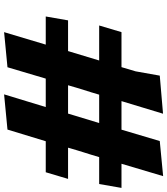

<svg xmlns="http://www.w3.org/2000/svg" viewBox="40 -844 817 938"><g transform="rotate(90 449.0 -375.5)"><path d="M748 -451Q742 -430.5 736.5 -412.5Q731 -394.5 725.2 -376.5Q719.5 -358.5 713.8 -339.5Q708 -320.5 702 -299H854.5L822 -190H670.5L613.5 -3L441.5 13.5L503.5 -190H364.5L309 -3L137.5 13.5L198.5 -190H61L80 -299H230L276 -451H105L137.5 -560H308.5L329 -629L350 -747L536 -763L474.5 -560H614L669.5 -747L841 -763.5L780.5 -560H898.5L879.5 -451ZM581.5 -451H443Q437 -430.5 431.5 -412.5Q426 -394.5 420.2 -376.5Q414.5 -358.5 408.8 -339.5Q403 -320.5 397 -299H535.5Z"/></g></svg>

Font: B612
Style: Bold Italic
Weight: 700
Italic angle: -10°
Designer: Nicolas Chauveau, Thomas Paillot, Jonathan Favre-Lamarine, Jean-Luc Vinot
Foundry: AIRBUS
Version: Version 1.008